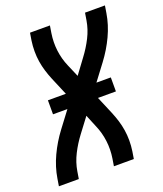

<svg xmlns="http://www.w3.org/2000/svg" viewBox="-136 -825 777 915"><g transform="rotate(-20 252.5 -367.5)"><path d="M4 0 10 -37Q19 -93 44.5 -147.5Q70 -202 107 -251L168 -332H95V-403H186L148 -493Q138 -517 130.5 -541.5Q123 -566 119 -591.5Q115 -617 115 -644Q115 -671 119 -698L125 -735H226L220 -698Q213 -653 218.5 -609.5Q224 -566 241 -527L268 -464L322 -537Q350 -574 370.5 -614.5Q391 -655 398 -698L404 -735H505L499 -698Q490 -642 464.5 -587.5Q439 -533 402 -484L341 -403H414V-332H323L361 -242Q371 -218 378.5 -193.5Q386 -169 390 -143.5Q394 -118 394 -91Q394 -64 390 -37L384 0H283L289 -37Q296 -82 290.5 -125.5Q285 -169 268 -208L242 -271L187 -198Q159 -161 138.5 -120.5Q118 -80 111 -37L105 0Z"/></g></svg>

Font: Iosevka Term Curly Semibold
Style: Italic
Weight: 600
Italic angle: -9°
Designer: Belleve Invis
Foundry: Belleve Invis
Version: Version 32.3.0